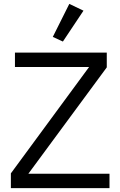

<svg xmlns="http://www.w3.org/2000/svg" viewBox="-20 -969 620 989"><path d="M410 -914 337 -949 252 -779 304 -755ZM544 -74H126L530 -622V-698H57V-624H439L36 -76V0H544Z"/></svg>

Font: LVC Sans
Style: Regular
Weight: 400
Designer: Mike Abbink, Paul van der Laan, Pieter van Rosmalen
Foundry: Bold Monday
Version: Version 3.0